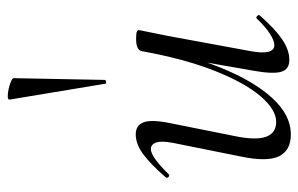

<svg xmlns="http://www.w3.org/2000/svg" viewBox="-160 -612 785 505"><g transform="rotate(-90 232.5 -359.5)"><path d="M131.8 13Q89 13 73.9 -18.3Q58.8 -49.6 73.4 -119L109.2 -297Q115 -327.6 110.1 -341.4Q105.2 -355.2 93 -355.2Q82.2 -355.2 65.2 -342.8Q48.2 -330.4 27.4 -309Q23.4 -305 19.4 -309Q15.4 -313 19.4 -317Q52.2 -355 79 -375Q105.8 -395 131.6 -395Q156 -395 163.7 -373.2Q171.4 -351.4 159.6 -297L127.8 -138Q115.4 -80.4 125 -53Q134.6 -25.6 164.4 -25.6Q196.6 -25.6 231.9 -66.8Q267.2 -108 298.6 -187.1Q330 -266.2 350.4 -378.8L362.8 -377.8Q343 -261.4 307.6 -173.2Q272.2 -85 227.2 -36Q182.2 13 131.8 13ZM327.2 9Q302.4 9 296.1 -12.7Q289.8 -34.4 299.2 -86.6L350.4 -378.8Q353 -394 382.4 -394Q396.8 -394 401.3 -392.2Q405.8 -390.4 405.8 -387.6Q405.8 -384.4 400.8 -361.2Q395.8 -338 390.8 -312L349.8 -89Q340 -30.4 366.4 -30.4Q378 -30.4 396.1 -42Q414.2 -53.6 435.6 -76Q438.6 -80 443 -75.5Q447.4 -71 443.6 -67.8Q409.2 -28.8 381.5 -9.9Q353.8 9 327.2 9ZM264.8 -475 223 -727Q222.8 -731.4 231.2 -731.6Q239.6 -731.8 251 -729.3Q262.4 -726.8 270.9 -723.1Q279.4 -719.4 279.4 -716L274.8 -476Q274.8 -474 269.9 -473Q265 -472 264.8 -475Z"/></g></svg>

Font: Cormorant Infant Light
Style: Italic
Weight: 300
Italic angle: -10°
Designer: Christian Thalmann (Catharsis Fonts)
Foundry: Catharsis Fonts
Version: Version 4.001